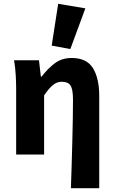

<svg xmlns="http://www.w3.org/2000/svg" viewBox="-20 -813 602 1010"><path d="M353 177Q355 119 357 54.5Q359 -10 360.5 -72Q362 -134 363 -190Q364 -246 364 -289Q364 -343 351 -363Q338 -383 305 -383Q279 -383 257.5 -365Q236 -347 212 -311V0H65V-344Q65 -373 63 -414Q61 -455 54 -496H185L195 -410H199Q231 -452 268 -480Q305 -508 357 -508Q436 -508 469 -454.5Q502 -401 502 -308V177ZM252 -573 286 -793 429 -769 350 -555Z"/></svg>

Font: Giro Regular
Style: Bold
Weight: 700
Designer: Paul D. Hunt
Foundry: Adobe Systems Incorporated
Version: Version 1.000;PS 1.0;hotconv 1.0.88;makeotf.lib2.5.647800